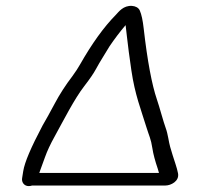

<svg xmlns="http://www.w3.org/2000/svg" viewBox="-20 -634 666 650"><path d="M116.4 -58.2C119.4 -65.9 124.6 -80.3 132.3 -101.9C139.6 -122.5 150.6 -146.2 165.4 -172.7C194.4 -225.1 231.2 -298.5 265.5 -342.7C283.9 -366.5 297 -385.5 305 -400.5C318.5 -425.8 335.3 -450.8 350.7 -477.1C367.5 -501.9 385.5 -525.8 405.2 -548.9C406.1 -541.8 407.6 -529.5 409.6 -511C413.1 -479.4 418.1 -441.1 424.7 -396.1C437 -312.2 456.9 -264.8 475.9 -202.6C484.8 -173.5 491 -164.4 495.9 -131.8C498.8 -112.5 505 -89.5 514.2 -62.4C515.4 -58.8 516.6 -54.6 517.8 -49.9C518 -48.9 517.9 -49.4 518.1 -48.5L113 -48.5C113.6 -50.4 114.9 -54.4 116.4 -58.2ZM89 -6H540.5C557.9 -6 587.8 -20.2 582.7 -47.2C579 -66.9 569.8 -90.9 564.5 -108.6L556.1 -136.7C551.2 -153.1 548.6 -180.4 541.1 -200.2C533.9 -219.2 519.1 -275 511 -297.9C494.4 -346.7 478.9 -427.5 466.4 -538.1C463.3 -565.2 459.2 -585 453.2 -598.5C449 -608 438.8 -613.1 427.3 -614C397.7 -616.2 381.7 -593.8 372.4 -584C331.6 -542.7 291.1 -486.3 250.8 -415.4C244 -403.3 236.4 -391.8 225.2 -376.3C202.4 -346.5 182 -315 165.1 -283.1C148.5 -252 134.8 -227.2 124 -208.9L123.9 -208.6L123.7 -208.3C85.4 -135.6 63.5 -85.4 58.6 -54.4L54.8 -30.4C52.7 -17.1 61.8 -4 77.1 -4C81 -4 85 -4.6 89 -6Z"/></svg>

Font: MewTooHand
Style: BdIta
Weight: 400
Designer: Mew Too, Robert Jablonski
Version: Version 0.77